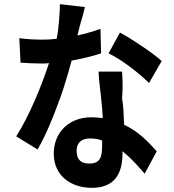

<svg xmlns="http://www.w3.org/2000/svg" viewBox="-20 -840 840 925"><path d="M325 -548C380 -558 432 -571 467 -583L464 -701C432 -689 392 -678 353 -669C365 -723 383 -774 389 -806L269 -820C267 -768 264 -708 253 -653C228 -650 207 -649 183 -649C153 -649 108 -651 73 -656L79 -538C112 -536 147 -534 179 -534H189C198 -534 204 -534 216 -536C181 -428 121 -281 58 -183L161 -120C199 -185 235 -271 266 -358L270 -368C276 -385 281 -401 287 -418L290 -428C303 -469 315 -510 325 -548ZM759 -546C719 -583 616 -652 558 -683L503 -583C568 -552 652 -486 698 -440L759 -546ZM570 -100V-111C614 -77 649 -35 677 -3L735 -111C694 -157 647 -207 578 -239C576 -289 574 -337 568 -366C572 -410 571 -453 568 -495H455C456 -462 461 -421 466 -378L467 -367C471 -335 474 -301 475 -271C457 -273 440 -275 421 -275C309 -275 239 -199 239 -100C239 9 325 65 422 65C535 65 570 -7 570 -100ZM349 -113C349 -148 368 -173 414 -173C437 -173 457 -169 472 -163V-144C472 -89 467 -52 410 -52C370 -52 353 -71 350 -102L349 -111V-113Z"/></svg>

Font: Glow Sans TC Compressed
Style: Bold
Weight: 700
Width: 2
Designer: Ryoko NISHIZUKA (kana, bopomofo & ideographs); Paul D. Hunt (Latin, Greek & Cyrillic); Sandoll Communications, Soo-young
Version: Version 0.93